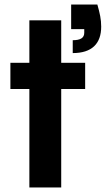

<svg xmlns="http://www.w3.org/2000/svg" viewBox="-20 -830 468 850"><path d="M411 -810H295V-701H353V-685C353 -662 336 -652 302 -652V-595C386 -595 428 -636 428 -712C428 -745 422 -771 411 -810ZM26 -436H110V0H251V-436H357V-552H251V-740H110V-552H26Z"/></svg>

Font: Malmofest SemiBold
Style: Regular
Weight: 600
Designer: Jonny Pinhorn (Poppins), Kolossal
Version: Version 1.004;Glyphs 3.1.2 (3151)